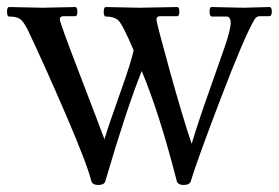

<svg xmlns="http://www.w3.org/2000/svg" viewBox="-20 -503 793 546"><path d="M673 -481 746 -483Q753 -483 753 -470Q753 -457 746 -457H720Q709 -457 704 -448Q676 -402 607.5 -222.5Q539 -43 522 14Q518 23 502.5 23Q487 23 483 13Q433 -182 383 -301Q340 -194 279 14Q275 23 259.5 23Q244 23 240 13Q228 -36 167.5 -176.5Q107 -317 59 -418Q47 -442 37 -449Q27 -456 6 -456Q0 -456 0 -469.5Q0 -483 6 -483L101 -481L194 -483Q200 -483 200 -470Q200 -457 194 -457H161Q150 -457 150 -448Q150 -439 207.5 -289.5Q265 -140 277 -107Q289 -147 321.5 -238Q354 -329 360 -360Q327 -438 314.5 -447Q302 -456 281 -456Q275 -456 275 -469.5Q275 -483 281 -483L376 -481L484 -483Q490 -483 490 -470Q490 -457 484 -457H436Q425 -457 425 -447.5Q425 -438 462 -304.5Q499 -171 525 -94Q544 -157 573 -238.5Q602 -320 619 -369.5Q636 -419 636 -437.5Q636 -456 624 -456H583Q576 -456 576 -469.5Q576 -483 581 -483Z"/></svg>

Font: Sedan SC
Style: Regular
Weight: 400
Designer: Sebastian Salazar
Foundry: Sebastian Salazar
Version: Version 1.001